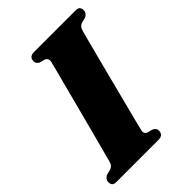

<svg xmlns="http://www.w3.org/2000/svg" viewBox="-215 -798 895 895"><g transform="rotate(-45 233.0 -350.0)"><path d="M269.5 -88Q264.5 -67.5 283.5 -60.5L308.5 -54Q326.5 -45 326.5 -30Q326.5 0 294 0H17Q1 0 -4.8 -7Q-10.5 -14 -10.5 -25.5Q-10.5 -36.5 -4.2 -44Q2 -51.5 10 -55L37.5 -62Q47 -65.5 52.8 -72Q58.5 -78.5 62.5 -94Q66.5 -109.5 77 -149.2Q87.5 -189 101.8 -242.5Q116 -296 131 -353.8Q146 -411.5 160 -464.8Q174 -518 184.2 -556.8Q194.5 -595.5 198 -610.5Q202.5 -632.5 183 -640L158 -646.5Q141.5 -655 141.5 -670.5Q141.5 -700 173.5 -700H448Q464.5 -700 470 -692.8Q475.5 -685.5 475.5 -675Q475.5 -664 469.5 -656.2Q463.5 -648.5 455 -645L428 -638.5Q418.5 -634.5 413 -628.2Q407.5 -622 403 -606.5Q399 -592 388.8 -553Q378.5 -514 364.8 -460.8Q351 -407.5 336 -349.2Q321 -291 307.2 -237.2Q293.5 -183.5 283.2 -143.8Q273 -104 269.5 -88Z"/></g></svg>

Font: Fraunces 144pt Soft Black
Style: Italic
Weight: 900
Italic angle: -16°
Version: Version 1.000;[b76b70a41]